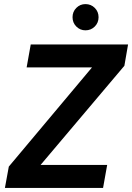

<svg xmlns="http://www.w3.org/2000/svg" viewBox="-20 -917 645 937"><path d="M4 0 23 -104 429 -588H110L130 -700H605L587 -596L178 -112H503L483 0ZM397 -769Q371 -769 352.5 -787.5Q334 -806 334 -833Q334 -860 352.5 -878.5Q371 -897 397 -897Q424 -897 442.5 -878.5Q461 -860 461 -833Q461 -806 442.5 -787.5Q424 -769 397 -769Z"/></svg>

Font: DM Sans 16pt
Style: Bold Italic
Weight: 700
Italic angle: -10°
Version: Version 4.004;gftools[0.9.30]